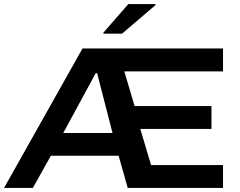

<svg xmlns="http://www.w3.org/2000/svg" viewBox="-35 -927 1185 947"><path d="M-15 0 372 -688H1065V-575H578L629 -404H1008V-291H657L710 -113H1065V0H595L550 -159H216L127 0ZM277 -271H520L444 -566H437ZM475 -761V-766L598 -907H732V-902L567 -761Z"/></svg>

Font: Saira Expanded SemiBold
Style: Regular
Weight: 600
Width: 7
Designer: Hector Gatti with collaboration of the Omnibus-Type team
Foundry: Omnibus-Type
Version: Version 1.100; ttfautohint (v1.8.3)